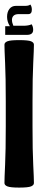

<svg xmlns="http://www.w3.org/2000/svg" viewBox="-20 -850 221 862"><path d="M132.3 -28.3Q132.3 -18.6 119.4 -13.2Q106.4 -7.8 65.9 -7.8Q26.4 -7.8 13.2 -13.2Q0 -18.6 0 -28.3Q0 -48.8 2.9 -110.4Q5.9 -171.9 5.9 -283.2V-394.5Q5.9 -505.9 2.9 -567.4Q0 -628.9 0 -649.4Q0 -659.2 13.2 -664.6Q26.4 -669.9 65.9 -669.9Q106.4 -669.9 119.4 -664.6Q132.3 -659.2 132.3 -649.4Q132.3 -628.9 129.2 -567.4Q126 -505.9 126 -394.5V-283.2Q126 -171.9 129.2 -110.4Q132.3 -48.8 132.3 -28.3ZM11.7 -774.4Q11.7 -795.9 22.2 -809.8Q32.7 -823.7 51.8 -823.7H94.2Q100.6 -823.7 106.2 -825Q111.8 -826.2 116.2 -829.6Q123 -820.8 123 -806.6Q123 -786.6 106.9 -786.6H64Q48.3 -786.6 41 -779.5Q33.7 -772.5 33.7 -760.7Q33.7 -748.5 40 -734.4H88.4Q95.7 -734.4 106.2 -736.1Q116.7 -737.8 121.6 -741.2Q128.9 -731.4 128.9 -715.8Q128.9 -693.4 100.6 -693.4H3.4V-732.4H24.4Q11.7 -752.4 11.7 -774.4Z"/></svg>

Font: ALMAS
Style: Bold
Weight: 700
Designer: ALMAS Font/ by Husham Jawad Kadhim, derived from the Bainsely font by/ Paul James MIller
Foundry: High-Logic / Made with FontCreator
Version: Version 1.411;September 19, 2021;FontCreator 14.0.0.2814 32-